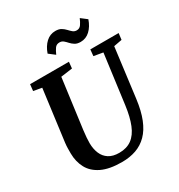

<svg xmlns="http://www.w3.org/2000/svg" viewBox="-221 -1114 1191 1274"><g transform="rotate(-30 374.5 -477.5)"><path d="M680.2 -682.3 632.1 -306Q621.1 -220 596.9 -159.5Q572.7 -99 535.8 -61.8Q499 -24.5 450.2 -7.2Q401.4 10 341.6 10Q245.3 10 186.9 -18.5Q128.4 -46.9 101.8 -96.4Q75.1 -146 74.4 -208.7Q74.2 -227.7 74.6 -248.1Q74.9 -268.5 77.5 -290L128.8 -682.3L65.2 -693.4L70.6 -743H368.2L363.3 -694.1L274.6 -682L224 -301.8Q220.5 -273.6 218.6 -248.7Q216.7 -223.9 216.9 -205.4Q217.4 -161 232.1 -126.2Q246.8 -91.4 277.5 -71.8Q308.1 -52.2 356.3 -52.2Q414.1 -52.2 452.4 -80.5Q490.8 -108.7 513.6 -165.2Q536.5 -221.6 547.7 -306L597.4 -682L527.4 -694.1L532.2 -743H749.2L743.1 -694.1ZM502.3 -817.7Q475.9 -817.7 459.5 -828Q443 -838.3 431.1 -851.6Q419.2 -865 407.1 -875.3Q395.1 -885.6 377.3 -885.6Q354.1 -885.6 341.6 -867.9Q329.2 -850.1 318.3 -825.1L272.5 -860.3Q289.1 -908.4 319.9 -936.8Q350.6 -965.1 391.7 -965.1Q418.4 -965.1 435.2 -955Q452 -944.8 464.2 -931.5Q476.4 -918.2 488.4 -907.9Q500.4 -897.5 517 -897.2Q539.5 -896.8 552.2 -914.9Q564.8 -933 575.3 -958.1L621.1 -922.9Q604.5 -874.7 573.9 -846.2Q543.4 -817.7 502.3 -817.7Z"/></g></svg>

Font: Merriweather Light
Style: Italic
Weight: 300
Italic angle: -7.8°
Designer: Eben Sorkin
Foundry: Eben Sorkin
Version: Version 2.101